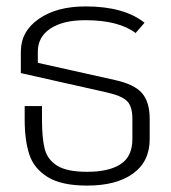

<svg xmlns="http://www.w3.org/2000/svg" viewBox="-20 -564 532 599"><path d="M57 -191V-233H111V-191Q111 -133 119.5 -99.5Q128 -66 158.5 -47Q189 -28 252 -28Q320 -28 356.5 -52Q393 -76 393 -130V-194Q393 -232 376.5 -248.5Q360 -265 316 -275L45 -336V-403Q45 -466 101 -505Q157 -544 247 -544Q367 -544 431 -493L403 -461Q350 -501 246 -501Q177 -501 137.5 -475Q98 -449 98 -403V-368L340 -314Q399 -301 423 -273.5Q447 -246 447 -193V-130Q447 -60 395 -22.5Q343 15 252 15Q172 15 129 -11.5Q86 -38 71.5 -82Q57 -126 57 -191Z"/></svg>

Font: Pridi ExtraLight
Style: Regular
Weight: 275
Designer: Katatrad Team
Foundry: CadsonDemak
Version: Version 1.001